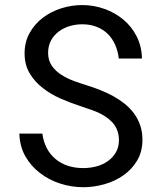

<svg xmlns="http://www.w3.org/2000/svg" viewBox="-20 -741 640 770"><path d="M457 -179.7Q457 -150.4 444.3 -129.2Q431.6 -107.9 411.6 -94.2Q391.6 -80.1 366 -73.5Q340.3 -66.9 314 -66.9Q280.8 -66.9 252.7 -75.9Q224.6 -85 203.1 -103Q181.6 -120.6 168 -146.2Q154.3 -171.9 149.9 -205.1H57.6Q59.1 -154.3 81.5 -114.5Q104 -74.7 140.1 -47.4Q175.8 -19.5 221.2 -4.9Q266.6 9.8 314 9.8Q356.4 9.8 398.9 -2.2Q441.4 -14.2 475.1 -38.1Q508.8 -61.5 530 -97.2Q551.3 -132.8 551.3 -180.7Q551.3 -212.4 542.2 -238.5Q533.2 -264.6 517.1 -286.6Q501 -308.1 479.5 -325.2Q458 -342.3 433.1 -356Q408.2 -369.6 381.3 -380.1Q354.5 -390.6 328.1 -398.9Q304.2 -406.2 277.1 -416Q250 -425.8 227.1 -440.4Q203.6 -455.1 188.5 -476.3Q173.3 -497.6 172.9 -528.3Q172.9 -556.6 184.3 -578.1Q195.8 -599.6 215.3 -614.3Q234.4 -628.9 259 -636.2Q283.7 -643.6 309.6 -643.6Q341.8 -643.6 367.4 -633.5Q393.1 -623.5 411.6 -605.5Q430.2 -587.4 441.4 -562.3Q452.6 -537.1 456.5 -506.3H549.3Q548.3 -555.2 528.3 -594.7Q508.3 -634.3 475.1 -662.1Q441.9 -689.9 398.9 -705.3Q356 -720.7 309.6 -720.7Q267.6 -720.7 226.1 -707.8Q184.6 -694.8 151.9 -669.9Q119.1 -645 98.9 -608.9Q78.6 -572.8 78.6 -526.9Q78.6 -481 98.9 -447Q119.1 -413.1 151.4 -388.2Q183.1 -363.3 221.9 -346.2Q260.7 -329.1 298.3 -316.9Q324.2 -308.6 352.3 -298.3Q380.4 -288.1 403.8 -272.9Q417.5 -263.7 428.7 -252.2Q439.9 -240.7 446.8 -226.1Q451.7 -216.3 454.3 -204.6Q457 -192.9 457 -179.7Z"/></svg>

Font: RobotoMono Nerd Font
Style: Regular
Weight: 400
Monospace: yes
Designer: Google
Version: Version 3.000;Nerd Fonts 3.2.1